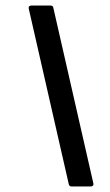

<svg xmlns="http://www.w3.org/2000/svg" viewBox="-20 -675 398 695"><path d="M239 0Q231 0 229 -8L84 -644Q82 -655 95 -655H162Q172 -655 173 -647L318 -11Q320 0 307 0Z"/></svg>

Font: Sofia Sans Semi Condensed SemiBold
Style: Italic
Weight: 600
Italic angle: -9°
Version: Version 4.100